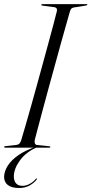

<svg xmlns="http://www.w3.org/2000/svg" viewBox="-24 -720 446 936"><path d="M154 -5.5 155.5 -1.5Q103.5 21 74 60.8Q44.5 100.5 43.5 138Q43 161 53.8 173.5Q64.5 186 86 186Q103.5 186 121.2 176.2Q139 166.5 150 152.5Q152 151 153.5 150.2Q155 149.5 156 150Q157 150.5 156.2 152Q155.5 153.5 154.5 155.5Q143.5 171 121 183.8Q98.5 196.5 69 196.5Q33 196.5 14.2 182Q-4.5 167.5 -4 140.5Q-3 114.5 14.2 87.2Q31.5 60 66.2 36Q101 12 154 -5.5ZM145.5 -38Q143.5 -28.5 146 -21.2Q148.5 -14 157 -13L216 -7Q218.5 -7 220 -6Q221.5 -5 221.5 -3.5Q221.5 -2 220.2 -1Q219 0 217 0H1.5Q-1 0 -2.5 -1.2Q-4 -2.5 -4 -3Q-4 -5.5 -2 -6.5Q0 -7.5 2 -7.5L56 -13.5Q65.5 -14.5 70.8 -20.2Q76 -26 79.5 -37Q89 -69 101.2 -110.8Q113.5 -152.5 127 -201Q140.5 -249.5 154.8 -300.8Q169 -352 183 -403.5Q197 -455 210.2 -503.2Q223.5 -551.5 234.5 -593.2Q245.5 -635 253.5 -666.5Q255 -675.5 251.2 -679.8Q247.5 -684 241 -685L184 -692.5Q179.5 -693 178.5 -694Q177.5 -695 177.5 -696.5Q177.5 -698.5 179 -699.2Q180.5 -700 182.5 -700H398Q400 -700 401 -699.2Q402 -698.5 402 -697.5Q402 -696 400.8 -695Q399.5 -694 395 -693L335.5 -683.5Q329 -682.5 324.2 -678.2Q319.5 -674 316.5 -663Q307.5 -631 295.5 -589Q283.5 -547 270.2 -498.8Q257 -450.5 242.8 -399Q228.5 -347.5 214.5 -296.2Q200.5 -245 187.8 -197.5Q175 -150 164.2 -109.2Q153.5 -68.5 145.5 -38Z"/></svg>

Font: Fraunces 120pt Light
Style: Italic
Weight: 300
Italic angle: -16°
Version: Version 1.000;[b76b70a41]